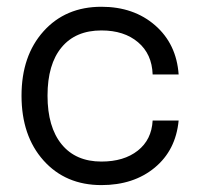

<svg xmlns="http://www.w3.org/2000/svg" viewBox="-20 -532 586 562"><path d="M43 -252Q43 -368.7 107.4 -440.4Q171.9 -512.2 276.9 -512.2Q371.6 -512.2 434.1 -457.8Q496.6 -403.3 502.9 -314H426.8Q424.8 -374 384 -408.4Q343.3 -442.9 276.9 -442.9Q201.2 -442.9 160.2 -393.3Q119.1 -343.8 119.1 -252Q119.1 -160.2 160.4 -109.6Q201.7 -59.1 276.9 -59.1Q342.8 -59.1 383.3 -91.1Q423.8 -123 426.8 -179.2H502.9Q494.6 -92.3 432.9 -41.3Q371.1 9.8 276.9 9.8Q171.9 9.8 107.4 -62.3Q43 -134.3 43 -252Z"/></svg>

Font: Overused Grotesk
Style: Regular
Weight: 400
Version: Version 0.002